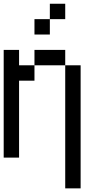

<svg xmlns="http://www.w3.org/2000/svg" viewBox="-20 -937 540 1040"><path d="M0 -83.3V-666.7H83.3V-583.3H166.7V-500H83.3V-83.3ZM250 -916.7H333.3V-833.3H250ZM166.7 -583.3V-666.7H333.3V-583.3ZM166.7 -750V-833.3H250V-750ZM333.3 83.3V-583.3H416.7V83.3Z"/></svg>

Font: GalmuriMono11 Regular
Style: Regular
Weight: 400
Designer: Lee Minseo (quiple)
Version: Version 2.399;hotconv 1.1.1;makeotfexe 2.6.0 DEVELOPMENT